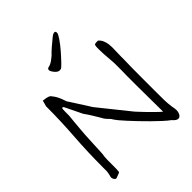

<svg xmlns="http://www.w3.org/2000/svg" viewBox="-257 -1051 1199 1199"><g transform="rotate(-45 342.5 -452.0)"><path d="M249 -778.3Q250 -786.1 262.7 -789.1Q273.4 -791 280.3 -794.9Q293 -800.8 303.7 -809.6Q308.6 -813.5 313.5 -817.4Q318.4 -821.3 323.2 -825.2Q333 -835 342.8 -844.7Q352.5 -853.5 362.3 -862.3Q384.8 -880.9 403.3 -896.5Q426.8 -918 439.5 -917Q451.2 -916 449.2 -900.4Q448.2 -890.6 429.7 -863.3Q410.2 -835 384.8 -805.7Q359.4 -776.4 335.9 -752Q311.5 -725.6 303.7 -725.6Q300.8 -725.6 298.8 -725.6Q296.9 -724.6 293.9 -724.6Q278.3 -725.6 262.7 -745.1Q248 -763.7 248 -774.4ZM625 -201.2Q625 -167 625.5 -134.3Q626 -101.6 630.9 -68.4Q632.8 -59.6 634.3 -50.8Q635.7 -42 635.7 -34.2Q635.7 -28.3 634.3 -20.5Q632.8 -12.7 629.4 -5.4Q626 2 620.1 7.3Q614.3 12.7 605.5 12.7Q596.7 12.7 587.4 5.9Q578.1 -1 570.3 -10.7Q549.8 -25.4 523.9 -49.3Q498 -73.2 470.2 -100.6Q442.4 -127.9 416 -155.8Q389.6 -183.6 368.2 -207Q346.7 -230.5 333 -247.1Q319.3 -263.7 317.4 -267.6Q309.6 -283.2 294.4 -297.4Q279.3 -311.5 269.5 -331.1Q255.9 -354.5 240.2 -379.9Q224.6 -405.3 207 -429.7L150.4 -545.9Q146.5 -546.9 144 -548.3Q141.6 -549.8 139.6 -549.8Q137.7 -543.9 137.2 -536.1Q136.7 -528.3 136.7 -520.5V-484.4Q134.8 -460 131.8 -434.1Q128.9 -408.2 127 -380.9Q122.1 -328.1 120.1 -274.9Q118.2 -221.7 115.2 -168.9Q113.3 -157.2 111.8 -145Q110.4 -132.8 110.4 -119.1V-69.3Q110.4 -52.7 109.9 -37.1Q109.4 -21.5 108.4 -16.6Q106.4 -12.7 106.4 -12.7Q105.5 -11.7 99.6 -9.3Q93.8 -6.8 87.4 -4.4Q81.1 -2 75.2 0Q69.3 2 68.4 2Q60.5 2 54.7 -7.3Q48.8 -16.6 48.8 -24.4Q48.8 -31.2 50.8 -34.2Q50.8 -35.2 52.7 -43Q54.7 -49.8 55.7 -56.6Q56.6 -63.5 57.6 -73.2V-107.4Q57.6 -238.3 66.9 -368.2Q76.2 -498 76.2 -627L86.9 -666Q96.7 -664.1 98.6 -664.1Q103.5 -663.1 106 -663.1Q108.4 -663.1 110.4 -663.1Q116.2 -661.1 126.5 -658.7Q136.7 -656.2 142.6 -649.4Q152.3 -637.7 158.7 -627.9Q165 -618.2 169.9 -607.9Q174.8 -597.7 179.2 -585.9Q183.6 -574.2 188.5 -558.6Q208 -529.3 228.5 -496.6Q249 -463.9 269.5 -432.6Q273.4 -424.8 282.2 -413.1L441.4 -214.8Q441.4 -214.8 454.6 -200.2Q467.8 -185.5 487.8 -165Q507.8 -144.5 529.8 -122.6Q551.8 -100.6 569.3 -85.9V-91.8Q569.3 -150.4 568.4 -207Q567.4 -263.7 567.4 -323.2V-401.4Q568.4 -424.8 568.4 -450.2Q568.4 -475.6 568.4 -512.7Q568.4 -523.4 565.9 -550.3Q563.5 -577.1 562 -602.1Q560.5 -627 560.5 -645.5Q560.5 -651.4 561 -666.5Q561.5 -681.6 567.4 -685.5Q568.4 -686.5 573.2 -686.5Q578.1 -687.5 582 -687.5H595.7Q611.3 -673.8 618.2 -656.2Q625 -638.7 627 -623Q628.9 -607.4 628.9 -595.7Q628.9 -590.8 628.4 -580.1Q627.9 -569.3 627.9 -556.6Q627 -537.1 627 -517.1Q627 -497.1 627 -491.2Q625 -419.9 625 -346.2Q625 -272.5 625 -201.2Z"/></g></svg>

Font: ToneOZ-YinPZ-Tsuipita-TC
Style: Regular
Weight: 400
Designer: ÂÆ£ÂøóÂáåJeffrey Xuan(jeffreyx@gmail.com, ToneOZ.com) ÈòøÂù§(cjkFonts)
Foundry: ToneOZ
Version: Version 0.24071